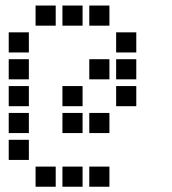

<svg xmlns="http://www.w3.org/2000/svg" viewBox="-20 -708 640 715"><path d="M113.5 -687.5Q112.5 -687.5 112.5 -687.5Q112.5 -687.5 112.5 -686.5V-613.5Q112.5 -612.5 112.5 -612.5Q112.5 -612.5 113.5 -612.5H186.5Q187.5 -612.5 187.5 -612.5Q187.5 -612.5 187.5 -613.5V-686.5Q187.5 -687.5 187.5 -687.5Q187.5 -687.5 186.5 -687.5ZM213.5 -687.5Q212.5 -687.5 212.5 -687.5Q212.5 -687.5 212.5 -686.5V-613.5Q212.5 -612.5 212.5 -612.5Q212.5 -612.5 213.5 -612.5H286.5Q287.5 -612.5 287.5 -612.5Q287.5 -612.5 287.5 -613.5V-686.5Q287.5 -687.5 287.5 -687.5Q287.5 -687.5 286.5 -687.5ZM313.5 -687.5Q312.5 -687.5 312.5 -687.5Q312.5 -687.5 312.5 -686.5V-613.5Q312.5 -612.5 312.5 -612.5Q312.5 -612.5 313.5 -612.5H386.5Q387.5 -612.5 387.5 -612.5Q387.5 -612.5 387.5 -613.5V-686.5Q387.5 -687.5 387.5 -687.5Q387.5 -687.5 386.5 -687.5ZM13.5 -587.5Q12.5 -587.5 12.5 -587.5Q12.5 -587.5 12.5 -586.5V-513.5Q12.5 -512.5 12.5 -512.5Q12.5 -512.5 13.5 -512.5H86.5Q87.5 -512.5 87.5 -512.5Q87.5 -512.5 87.5 -513.5V-586.5Q87.5 -587.5 87.5 -587.5Q87.5 -587.5 86.5 -587.5ZM413.5 -587.5Q412.5 -587.5 412.5 -587.5Q412.5 -587.5 412.5 -586.5V-513.5Q412.5 -512.5 412.5 -512.5Q412.5 -512.5 413.5 -512.5H486.5Q487.5 -512.5 487.5 -512.5Q487.5 -512.5 487.5 -513.5V-586.5Q487.5 -587.5 487.5 -587.5Q487.5 -587.5 486.5 -587.5ZM13.5 -487.5Q12.5 -487.5 12.5 -487.5Q12.5 -487.5 12.5 -486.5V-413.5Q12.5 -412.5 12.5 -412.5Q12.5 -412.5 13.5 -412.5H86.5Q87.5 -412.5 87.5 -412.5Q87.5 -412.5 87.5 -413.5V-486.5Q87.5 -487.5 87.5 -487.5Q87.5 -487.5 86.5 -487.5ZM313.5 -487.5Q312.5 -487.5 312.5 -487.5Q312.5 -487.5 312.5 -486.5V-413.5Q312.5 -412.5 312.5 -412.5Q312.5 -412.5 313.5 -412.5H386.5Q387.5 -412.5 387.5 -412.5Q387.5 -412.5 387.5 -413.5V-486.5Q387.5 -487.5 387.5 -487.5Q387.5 -487.5 386.5 -487.5ZM413.5 -487.5Q412.5 -487.5 412.5 -487.5Q412.5 -487.5 412.5 -486.5V-413.5Q412.5 -412.5 412.5 -412.5Q412.5 -412.5 413.5 -412.5H486.5Q487.5 -412.5 487.5 -412.5Q487.5 -412.5 487.5 -413.5V-486.5Q487.5 -487.5 487.5 -487.5Q487.5 -487.5 486.5 -487.5ZM13.5 -387.5Q12.5 -387.5 12.5 -387.5Q12.5 -387.5 12.5 -386.5V-313.5Q12.5 -312.5 12.5 -312.5Q12.5 -312.5 13.5 -312.5H86.5Q87.5 -312.5 87.5 -312.5Q87.5 -312.5 87.5 -313.5V-386.5Q87.5 -387.5 87.5 -387.5Q87.5 -387.5 86.5 -387.5ZM213.5 -387.5Q212.5 -387.5 212.5 -387.5Q212.5 -387.5 212.5 -386.5V-313.5Q212.5 -312.5 212.5 -312.5Q212.5 -312.5 213.5 -312.5H286.5Q287.5 -312.5 287.5 -312.5Q287.5 -312.5 287.5 -313.5V-386.5Q287.5 -387.5 287.5 -387.5Q287.5 -387.5 286.5 -387.5ZM413.5 -387.5Q412.5 -387.5 412.5 -387.5Q412.5 -387.5 412.5 -386.5V-313.5Q412.5 -312.5 412.5 -312.5Q412.5 -312.5 413.5 -312.5H486.5Q487.5 -312.5 487.5 -312.5Q487.5 -312.5 487.5 -313.5V-386.5Q487.5 -387.5 487.5 -387.5Q487.5 -387.5 486.5 -387.5ZM13.5 -287.5Q12.5 -287.5 12.5 -287.5Q12.5 -287.5 12.5 -286.5V-213.5Q12.5 -212.5 12.5 -212.5Q12.5 -212.5 13.5 -212.5H86.5Q87.5 -212.5 87.5 -212.5Q87.5 -212.5 87.5 -213.5V-286.5Q87.5 -287.5 87.5 -287.5Q87.5 -287.5 86.5 -287.5ZM213.5 -287.5Q212.5 -287.5 212.5 -287.5Q212.5 -287.5 212.5 -286.5V-213.5Q212.5 -212.5 212.5 -212.5Q212.5 -212.5 213.5 -212.5H286.5Q287.5 -212.5 287.5 -212.5Q287.5 -212.5 287.5 -213.5V-286.5Q287.5 -287.5 287.5 -287.5Q287.5 -287.5 286.5 -287.5ZM313.5 -287.5Q312.5 -287.5 312.5 -287.5Q312.5 -287.5 312.5 -286.5V-213.5Q312.5 -212.5 312.5 -212.5Q312.5 -212.5 313.5 -212.5H386.5Q387.5 -212.5 387.5 -212.5Q387.5 -212.5 387.5 -213.5V-286.5Q387.5 -287.5 387.5 -287.5Q387.5 -287.5 386.5 -287.5ZM13.5 -187.5Q12.5 -187.5 12.5 -187.5Q12.5 -187.5 12.5 -186.5V-113.5Q12.5 -112.5 12.5 -112.5Q12.5 -112.5 13.5 -112.5H86.5Q87.5 -112.5 87.5 -112.5Q87.5 -112.5 87.5 -113.5V-186.5Q87.5 -187.5 87.5 -187.5Q87.5 -187.5 86.5 -187.5ZM113.5 -87.5Q112.5 -87.5 112.5 -87.5Q112.5 -87.5 112.5 -86.5V-13.5Q112.5 -12.5 112.5 -12.5Q112.5 -12.5 113.5 -12.5H186.5Q187.5 -12.5 187.5 -12.5Q187.5 -12.5 187.5 -13.5V-86.5Q187.5 -87.5 187.5 -87.5Q187.5 -87.5 186.5 -87.5ZM213.5 -87.5Q212.5 -87.5 212.5 -87.5Q212.5 -87.5 212.5 -86.5V-13.5Q212.5 -12.5 212.5 -12.5Q212.5 -12.5 213.5 -12.5H286.5Q287.5 -12.5 287.5 -12.5Q287.5 -12.5 287.5 -13.5V-86.5Q287.5 -87.5 287.5 -87.5Q287.5 -87.5 286.5 -87.5ZM313.5 -87.5Q312.5 -87.5 312.5 -87.5Q312.5 -87.5 312.5 -86.5V-13.5Q312.5 -12.5 312.5 -12.5Q312.5 -12.5 313.5 -12.5H386.5Q387.5 -12.5 387.5 -12.5Q387.5 -12.5 387.5 -13.5V-86.5Q387.5 -87.5 387.5 -87.5Q387.5 -87.5 386.5 -87.5Z"/></svg>

Font: Doto Black
Style: Regular
Weight: 900
Monospace: yes
Version: Version 1.000